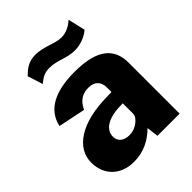

<svg xmlns="http://www.w3.org/2000/svg" viewBox="-215 -871 998 998"><g transform="rotate(-45 284.5 -371.5)"><path d="M356 -65 364 0H527V-374C527 -473 470 -540 294 -540C155 -540 62 -497 40 -396L190 -365C212 -416 250 -431 286 -431C332 -431 356 -406 356 -363V-330L321 -329C135 -327 22 -254 22 -145C22 -56 82 10 183 10C256 10 312 -21 356 -65ZM326 -246 356 -247V-171C356 -154 344 -140 329 -128C314 -116 292 -105 263 -105C222 -105 197 -127 197 -160C197 -221 266 -244 326 -246ZM486 -658 464 -753C443 -734 411 -714 373 -714C326 -714 274 -747 213 -747C160 -747 133 -722 106 -696L133 -612C163 -637 183 -647 218 -647C273 -647 316 -617 374 -617C421 -617 463 -637 486 -658Z"/></g></svg>

Font: Bisquit Text
Style: Bold
Weight: 800
Version: Version 1.004;Glyphs 3.2.3 (3260)